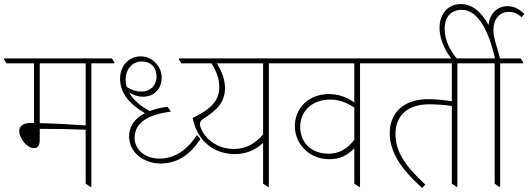

<svg xmlns="http://www.w3.org/2000/svg" viewBox="-37 -907 2579 937"><path d="M128 -184C150 -184 157 -200 157 -228V-278C168 -278 181 -278 190 -278C227 -278 311 -277 381 -274V-11L404 5H409V-598H521V-603L509 -622H-17V-617L-5 -598H129V-307C126 -307 122 -307 118 -307C76 -307 57 -293 57 -267C57 -231 96 -184 128 -184ZM157 -306V-598H381V-295C307 -300 220 -305 157 -306Z M747 -109C825 -109 891 -150 941 -229L924 -248C875 -173 814 -133 741 -133C672 -133 620 -176 620 -234C620 -305 680 -348 797 -362L781 -386C748 -382 719 -375 694 -365C654 -386 614 -417 593 -456C615 -442 637 -435 660 -435C715 -435 752 -473 752 -528C752 -554 743 -578 726 -596C707 -619 680 -632 650 -632C591 -632 549 -586 549 -522C549 -449 602 -394 670 -355C620 -329 593 -290 593 -241C593 -203 611 -169 640 -145C668 -123 706 -109 747 -109ZM576 -517C576 -570 609 -607 655 -607C699 -607 727 -578 727 -533C727 -490 696 -460 654 -460C629 -460 605 -467 581 -483C578 -494 576 -505 576 -517Z M1110 -155C1166 -155 1213 -177 1247 -210V-11L1270 5H1275V-598H1387V-603L1375 -622H836V-617L848 -598H995C1019 -560 1033 -524 1033 -482C1033 -414 991 -374 903 -331C926 -219 1006 -155 1110 -155ZM963 -247C948 -266 939 -287 939 -302C939 -313 946 -321 958 -329C1020 -369 1061 -407 1061 -478C1061 -518 1046 -558 1021 -598H1247V-251C1207 -204 1161 -180 1104 -180C1049 -180 997 -203 963 -247Z M1571 -130C1619 -130 1658 -148 1692 -183V-11L1715 5H1720V-598H1832V-603L1820 -622H1342V-617L1354 -598H1692V-407C1654 -434 1612 -448 1568 -448C1472 -448 1402 -382 1402 -292C1402 -244 1422 -203 1455 -173C1484 -146 1525 -130 1571 -130ZM1428 -288C1428 -367 1489 -421 1574 -421C1616 -421 1651 -409 1692 -382V-224C1652 -176 1616 -157 1565 -157C1484 -157 1428 -210 1428 -288Z M2023 10 2039 -6C1936 -100 1893 -171 1893 -253C1893 -344 1954 -398 2057 -398C2094 -398 2134 -395 2168 -390V-11L2191 5H2195V-598H2307V-603L2295 -622H1788V-617L1800 -598H2168V-413C2131 -419 2086 -423 2051 -423C1937 -423 1865 -360 1865 -257C1865 -170 1914 -87 2023 10Z M2399 5H2404V-598H2516V-603L2504 -622H2403C2388 -684 2371 -719 2371 -761C2371 -815 2402 -849 2446 -849C2473 -849 2490 -839 2509 -823L2522 -839C2500 -860 2474 -877 2440 -877C2390 -877 2353 -841 2347 -785C2313 -848 2269 -887 2211 -887C2149 -887 2108 -839 2108 -771C2108 -718 2134 -660 2168 -618H2195C2157 -663 2133 -714 2133 -766C2133 -826 2165 -859 2217 -859C2295 -859 2348 -757 2379 -622H2263V-617L2275 -598H2377V-11Z"/></svg>

Font: Noto Serif Devanagari SemiCondensed Thin
Style: Regular
Weight: 100
Width: 4
Designer: Universal Thirst, Indian Type Foundry and the Monotype Design Team
Foundry: Monotype Imaging Inc.
Version: Version 2.004